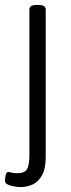

<svg xmlns="http://www.w3.org/2000/svg" viewBox="-37 -545 287 777"><path d="M47 212Q28 212 5.5 206Q-17 200 -17 187Q-17 181 -14.5 166Q-12 151 -4 151Q1 151 9 153.5Q17 156 35 156Q62 156 72 140Q82 124 82 80V-507Q82 -525 111 -525H119Q148 -525 148 -507V90Q148 138 133 164.5Q118 191 95 201.5Q72 212 47 212Z"/></svg>

Font: Asap Condensed Light
Style: Regular
Weight: 300
Width: 3
Designer: Pablo Cosgaya
Foundry: Omnibus-Type
Version: Version 3.001; ttfautohint (v1.8.4.7-5d5b)